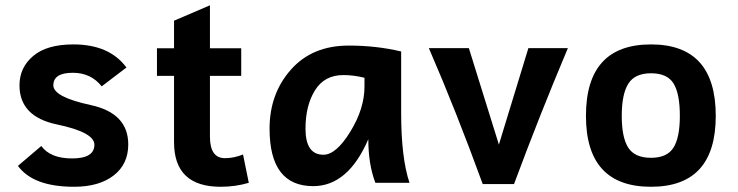

<svg xmlns="http://www.w3.org/2000/svg" viewBox="-20 -696 2808 731"><path d="M262.2 15.1Q106.4 15.1 48.3 -64.5L137.2 -140.1Q171.9 -92.8 254.4 -92.8Q339.4 -92.8 339.4 -145Q339.4 -192.4 196.8 -222.2Q54.2 -252 54.2 -371.1Q54.2 -439 106.4 -482.9Q158.2 -526.9 259.3 -526.9Q396.5 -526.9 461.4 -439L367.2 -367.2Q326.2 -418.9 257.3 -418.9Q183.1 -418.9 183.1 -371.1Q183.1 -326.7 325.7 -295.9Q468.3 -265.1 468.3 -146Q468.3 -70.8 412.6 -27.8Q356.9 15.1 262.2 15.1Z M820.3 15.1Q642.6 15.1 642.6 -154.8V-407.2H577.6V-512.2H642.6V-617.2L779.3 -675.8V-512.2H898.4V-407.2H779.3V-175.8Q779.3 -93.8 836.4 -93.8Q871.1 -93.8 905.3 -107.9L927.2 0Q876.5 15.1 820.3 15.1Z M1211.4 -106.9Q1259.8 -106.9 1313.7 -194.6Q1367.7 -282.2 1367.7 -366.7V-399.9Q1326.7 -410.2 1287.1 -410.2Q1215.3 -410.2 1179.2 -352.1Q1143.1 -293.9 1143.1 -206.1Q1143.1 -106.9 1211.4 -106.9ZM1172.4 12.7Q1006.3 12.7 1006.3 -206.1Q1006.3 -338.9 1087.4 -430.7Q1168.5 -522.5 1307.6 -522.5Q1413.1 -522.5 1507.3 -500V-266.1Q1507.3 -94.7 1539.1 0H1409.2Q1382.3 -69.8 1382.3 -166Q1305.2 12.7 1172.4 12.7Z M1937 4.9H1817.9Q1716.3 -273.9 1612.8 -512.7H1765.1L1879.4 -145.5L1991.7 -512.7H2142.1Q2033.7 -255.9 1937 4.9Z M2458.5 15.1Q2210.9 15.1 2210.9 -254.9Q2210.9 -526.9 2458.5 -526.9Q2705.1 -526.9 2705.1 -254.9Q2705.1 15.1 2458.5 15.1ZM2458.5 -95.2Q2519.5 -95.2 2543.9 -133.5Q2568.4 -171.9 2568.4 -254.9Q2568.4 -339.4 2544.4 -378.2Q2520.5 -417 2458.5 -417Q2397 -417 2372.1 -377.2Q2347.2 -337.4 2347.2 -254.9Q2347.2 -172.9 2371.8 -134Q2396.5 -95.2 2458.5 -95.2Z"/></svg>

Font: Cadman
Style: Bold
Weight: 700
Designer: Paul James MIller
Foundry: High-Logic / Made with FontCreator
Version: Version 2.114;March 28, 2021;FontCreator 13.0.0.2683 64-bit